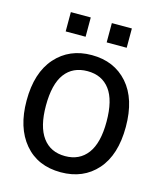

<svg xmlns="http://www.w3.org/2000/svg" viewBox="-110 -795 749 889"><g transform="rotate(15 265.0 -350.0)"><path d="M502.5 -265.5Q502.5 -131.5 437.8 -58.2Q373 15 265 15Q154 15 90.5 -60.5Q27 -136 27 -265.5Q27 -399 92.5 -472.8Q158 -546.5 265 -546.5Q373 -546.5 437.8 -473Q502.5 -399.5 502.5 -265.5ZM410 -265.5Q410 -369 372.2 -419.2Q334.5 -469.5 265 -469.5Q195 -469.5 157.2 -419.2Q119.5 -369 119.5 -265.5Q119.5 -165.5 157.2 -114Q195 -62.5 265 -62.5Q334 -62.5 372 -113.2Q410 -164 410 -265.5ZM411.5 -621H315.5V-713.5H411.5ZM214.5 -621H119V-713.5H214.5Z"/></g></svg>

Font: Myanmar Ethnic
Style: Regular
Weight: 400
Designer: Khon Soe Zaw Thu
Foundry: PaOh Unicode khonsoezawthu@gmail.com and @hotmail.com
Version: Version 1.01 September 27, 2016